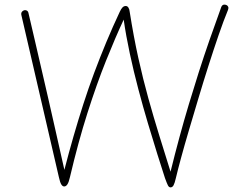

<svg xmlns="http://www.w3.org/2000/svg" viewBox="-20 -800 1042 832"><path d="M73 -733Q70 -744 76 -750Q82 -756 89 -756Q94 -756 98 -753Q102 -750 103 -745Q117 -686 130.5 -627Q144 -568 158.5 -506Q173 -444 188.5 -376Q204 -308 221.5 -230.5Q239 -153 259 -64Q278 -138 298.5 -209Q319 -280 341 -348.5Q363 -417 388 -484Q413 -551 440.5 -617Q468 -683 499 -749Q505 -762 511 -768Q517 -774 525 -774Q532 -774 536.5 -767Q541 -760 542 -749Q559 -641 579.5 -548.5Q600 -456 623 -373.5Q646 -291 670 -213.5Q694 -136 719 -56Q738 -133 757.5 -205Q777 -277 798 -347Q819 -417 841 -486Q863 -555 887.5 -625.5Q912 -696 939 -770Q941 -775 944.5 -777.5Q948 -780 952 -780Q958 -780 962.5 -777.5Q967 -775 969 -770Q971 -765 968 -757Q949 -711 927.5 -648.5Q906 -586 883.5 -515.5Q861 -445 839.5 -373Q818 -301 798.5 -235Q779 -169 764.5 -115.5Q750 -62 742 -28Q737 -6 732 3Q727 12 719 12Q712 12 707.5 3Q703 -6 695 -28Q681 -71 662 -131.5Q643 -192 621.5 -264Q600 -336 579.5 -413.5Q559 -491 542.5 -568Q526 -645 516 -715Q480 -638 439.5 -537Q399 -436 359 -310.5Q319 -185 283 -32Q278 -10 272 -1Q266 8 258 8Q251 8 245.5 -1Q240 -10 235 -33Z"/></svg>

Font: Playpen Sans Thin
Style: Regular
Weight: 250
Designer: Laura Meseguer, Veronika Burian, José Scaglione
Foundry: TypeTogether
Version: Version 1.001